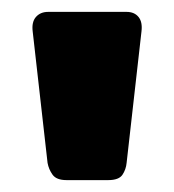

<svg xmlns="http://www.w3.org/2000/svg" viewBox="-20 -730 293 323"><path d="M92 -427Q75 -427 68.5 -436Q62 -445 60 -456L35 -677Q33 -693 40.5 -701.5Q48 -710 61 -710H193Q206 -710 213 -701.5Q220 -693 218 -677L193 -456Q192 -445 186 -436Q180 -427 162 -427Z"/></svg>

Font: Rubik ExtraBold
Style: Regular
Weight: 800
Designer: Hubert and Fischer
Foundry: Hubert and Fischer
Version: Version 2.300;gftools[0.9.30]